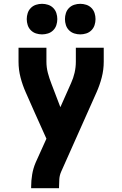

<svg xmlns="http://www.w3.org/2000/svg" viewBox="-20 -985 640 1005"><path d="M143 0V-7Q143 -40 148.5 -72.5Q154 -105 167 -135L223 -259L161 -397L115 -501Q98 -539 87.5 -579.5Q77 -620 77 -662V-735H223V-662Q223 -632 230.5 -603.5Q238 -575 249 -547L296 -424L352 -550Q364 -576 370.5 -604.5Q377 -633 377 -662V-735H523V-662Q523 -620 512.5 -579.5Q502 -539 485 -501L300 -86Q292 -68 290.5 -47.5Q289 -27 289 -7V0ZM400 -805Q384 -805 368.5 -810Q353 -815 341.5 -826.5Q330 -838 325 -853.5Q320 -869 320 -885Q320 -901 325 -916.5Q330 -932 341.5 -943.5Q353 -955 368.5 -960Q384 -965 400 -965Q416 -965 431.5 -960Q447 -955 458.5 -943.5Q470 -932 475 -916.5Q480 -901 480 -885Q480 -869 475 -853.5Q470 -838 458.5 -826.5Q447 -815 431.5 -810Q416 -805 400 -805ZM200 -805Q184 -805 168.5 -810Q153 -815 141.5 -826.5Q130 -838 125 -853.5Q120 -869 120 -885Q120 -901 125 -916.5Q130 -932 141.5 -943.5Q153 -955 168.5 -960Q184 -965 200 -965Q216 -965 231.5 -960Q247 -955 258.5 -943.5Q270 -932 275 -916.5Q280 -901 280 -885Q280 -869 275 -853.5Q270 -838 258.5 -826.5Q247 -815 231.5 -810Q216 -805 200 -805Z"/></svg>

Font: Iosevka Curly Heavy Extended
Style: Regular
Weight: 900
Width: 7
Monospace: yes
Designer: Belleve Invis
Foundry: Belleve Invis
Version: Version 11.1.0; ttfautohint (v1.8.3)